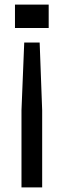

<svg xmlns="http://www.w3.org/2000/svg" viewBox="-20 -620 278 840"><path d="M86 -434H153.5L164.5 -137.5V200H74V-137.5ZM45.5 -600H193V-497.5H45.5Z"/></svg>

Font: Big Shoulders Stencil Text Thin Medium
Style: Regular
Weight: 500
Version: Version 2.001